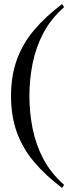

<svg xmlns="http://www.w3.org/2000/svg" viewBox="-20 -710 349 940"><path d="M284 210Q204 150 148 84Q92 18 63 -61Q34 -140 34 -240Q34 -340 63 -419Q92 -498 148 -564Q204 -630 284 -690L294 -675Q229 -618 192 -547.5Q155 -477 139.5 -398.5Q124 -320 124 -240Q124 -160 139.5 -81.5Q155 -3 192 67.5Q229 138 294 195Z"/></svg>

Font: El Messiri
Style: Regular
Weight: 400
Designer: Mohamed Gaber
Foundry: Kief Type Foundry
Version: Version 2.020